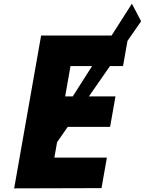

<svg xmlns="http://www.w3.org/2000/svg" viewBox="-20 -1017 783 1038"><path d="M528.8 0 557.9 -165H273.9L288.6 -248.3L346.1 -331H575.2L604.3 -496H460.7L574.7 -660H645.2L669.2 -795.9L742.9 -902L693.1 -997L583.3 -825H202.3L56.8 0L55.9 1.4ZM478 -660 373.4 -496H332.3L361.2 -660Z"/></svg>

Font: Hussar Wysoki
Style: Obl
Weight: 700
Foundry: Cannot Into Space Fonts
Version: Version 0.92